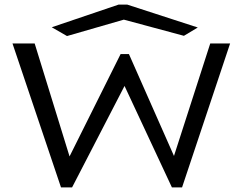

<svg xmlns="http://www.w3.org/2000/svg" viewBox="-20 -811 1040 831"><path d="M244 0 34 -623H130L281 -134L502 -577H538L733 -136L890 -623H976L768 0H724L519 -439L292 0ZM270 -655 204 -693 493 -791H531L836 -692L776 -656L516 -726Z"/></svg>

Font: Inconsolata UltraExpanded
Style: Regular
Weight: 400
Width: 9
Monospace: yes
Designer: Raph Levien, Cyreal, Brenton Simpson
Foundry: Raph Levien, Cyreal, Google
Version: Version 3.000; ttfautohint (v1.8.2.53-6de2)